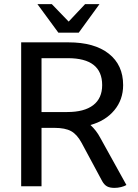

<svg xmlns="http://www.w3.org/2000/svg" viewBox="-20 -906 673 934"><path d="M595 -6Q585 0 569 4Q553 8 537 8Q514 8 500.5 0.5Q487 -7 477 -25L377 -211Q355 -252 326 -268Q297 -284 245 -284H182V0H83V-700H313Q439 -700 509 -645Q579 -590 579 -492Q579 -421 536 -369.5Q493 -318 420 -298Q449 -271 467 -237ZM307 -361Q390 -361 433.5 -394.5Q477 -428 477 -492Q477 -623 310 -623H182V-361ZM162 -886H232L314 -801L394 -886H464L363 -747H264Z"/></svg>

Font: Krub Medium
Style: Regular
Weight: 500
Designer: Ekaluck Peanpanawate
Foundry: Cadson Demak Co.,Ltd.
Version: Version 1.000; ttfautohint (v1.6)